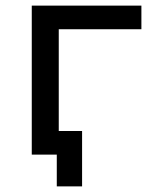

<svg xmlns="http://www.w3.org/2000/svg" viewBox="-20 -550 528 683"><path d="M483 -446H189V-84H272V113H182V0H93V-530H483Z"/></svg>

Font: Montserrat
Style: Regular
Weight: 500
Designer: Julieta Ulanovsky
Foundry: Julieta Ulanovsky
Version: Version 7.200;PS 007.200;hotconv 1.0.88;makeotf.lib2.5.64775